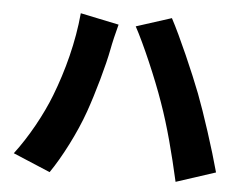

<svg xmlns="http://www.w3.org/2000/svg" viewBox="-53 -800 1105 880"><g transform="rotate(5 500.0 -360.0)"><path d="M192 -337C157 -246 97 -137 35 -56L206 16C256 -56 318 -176 353 -276C384 -364 421 -495 435 -570C439 -593 453 -653 462 -685L285 -722C273 -588 237 -453 192 -337ZM686 -348C725 -239 756 -118 785 10L966 -49C938 -153 885 -316 852 -402C817 -493 746 -656 703 -736L541 -684C583 -607 649 -454 686 -348Z"/></g></svg>

Font: ChiuKong Gothic MN Heavy
Style: Regular
Weight: 900
Designer: Ryoko NISHIZUKA 西塚涼子 (kana, bopomofo & ideographs); Paul D. Hunt (Latin, Greek & Cyrillic); Sandoll Communications 산돌커뮤니
Foundry: Adobe
Version: Version 1.300